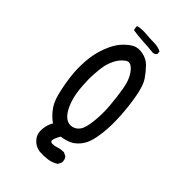

<svg xmlns="http://www.w3.org/2000/svg" viewBox="-244 -782 988 988"><g transform="rotate(45 250.0 -288.5)"><path d="M249 119.1Q222.7 115.2 205.1 100.6Q187.5 85.9 179.7 67.4Q171.9 48.8 175.8 20Q179.7 -8.8 193.4 -32.2Q171.9 -45.9 146.5 -76.2Q121.1 -106.4 108.4 -156.2Q95.7 -206.1 88.4 -261.7Q81.1 -317.4 85.4 -376Q89.8 -434.6 109.4 -485.8Q128.9 -537.1 154.8 -565.4Q180.7 -593.8 204.6 -606.4Q228.5 -619.1 263.2 -612.3Q297.9 -605.5 320.8 -581.5Q343.8 -557.6 363.8 -528.8Q383.8 -500 395.5 -437Q407.2 -374 411.1 -306.2Q415 -238.3 409.2 -186Q403.3 -133.8 392.6 -104.5Q381.8 -75.2 361.3 -53.7Q340.8 -32.2 316.4 -23.4Q292 -14.6 269.5 -11.7Q252.9 17.6 251.5 31.2Q250 44.9 266.6 44.9Q283.2 44.9 298.3 39.1Q313.5 33.2 338.9 33.2L358.4 43Q370.1 56.6 368.2 78.1L358.4 97.7Q335 113.3 306.6 117.2Q278.3 121.1 249 119.1ZM290 -94.7Q311.5 -106.4 320.8 -129.4Q330.1 -152.3 335 -200.2Q339.8 -248 335.4 -303.2Q331.1 -358.4 321.3 -416Q311.5 -473.6 282.7 -508.3Q253.9 -543 228.5 -523.4Q203.1 -503.9 189.5 -476.1Q175.8 -448.2 170.9 -423.8Q166 -399.4 163.6 -359.4Q161.1 -319.3 164.6 -273.4Q168 -227.5 177.7 -192.4Q187.5 -157.2 204.1 -129.9Q220.7 -102.5 242.7 -92.8Q264.6 -83 290 -94.7ZM297.9 -652.3Q260.7 -656.2 222.2 -658.2Q183.6 -660.2 148.4 -666L144.5 -687.5L148.4 -693.4Q177.7 -699.2 207 -696.3Q236.3 -693.4 266.1 -693.4Q295.9 -693.4 319.3 -681.6L321.3 -664.1Q311.5 -652.3 297.9 -652.3Z"/></g></svg>

Font: JasonHandwriting1
Style: Regular
Weight: 400
Version: Version 1.48.20